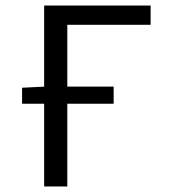

<svg xmlns="http://www.w3.org/2000/svg" viewBox="-20 -676 640 696"><path d="M140 0V-656H526V-586H224V0ZM60 -300V-358L142 -362H392V-300Z"/></svg>

Font: Source Code Pro ExtraLight
Style: Regular
Weight: 200
Monospace: yes
Designer: Paul D. Hunt, Teo Tuominen
Foundry: Adobe
Version: Version 1.026;hotconv 1.1.0;makeotfexe 2.6.0